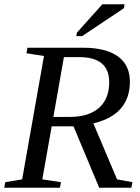

<svg xmlns="http://www.w3.org/2000/svg" viewBox="-25 -878 656 898"><path d="M216.8 -287.1 172.9 -39.1 260.3 -25.9 255.4 0H-5.4L-0.5 -25.9L78.6 -39.1L180.7 -616.2L98.6 -628.9L103.5 -654.8H363.3Q470.2 -654.8 526.4 -614.3Q582.5 -573.7 582.5 -496.1Q582.5 -341.8 411.6 -300.8L522.5 -39.1L594.2 -25.9L589.4 0H439L318.8 -287.1ZM300.8 -331.1Q389.6 -331.1 437.7 -373.3Q485.8 -415.5 485.8 -493.2Q485.8 -610.8 346.2 -610.8H273.9L224.6 -331.1ZM332 -709 334.5 -725.1 453.6 -857.9H557.6L554.7 -839.8L358.9 -709Z"/></svg>

Font: Liberation Serif
Style: Italic
Weight: 400
Italic angle: -16.333°
Designer: Steve Matteson
Foundry: Ascender Corporation
Version: Version 2.1.5